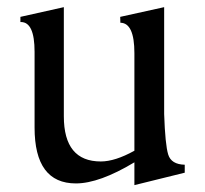

<svg xmlns="http://www.w3.org/2000/svg" viewBox="-20 -508 579 542"><path d="M359.4 14.6V-49.8Q260.3 9.8 194.3 9.8Q77.6 9.8 77.6 -147.9V-361.8Q77.6 -445.8 39.1 -445.8H37.6V-460.4L160.2 -487.8V-179.7Q160.2 -52.2 264.6 -52.2Q304.7 -52.2 359.4 -82.5V-357.9Q359.4 -443.4 319.8 -443.8L319.3 -460.4L443.4 -487.8V-186Q446.3 -99.6 454.8 -71.8Q463.4 -43.9 501.5 -43V-20.5Z"/></svg>

Font: Kelvinch
Style: Regular
Weight: 400
Designer: Paul James MIller
Foundry: High-Logic / Made with FontCreator
Version: Version 3.30 September 23, 2016